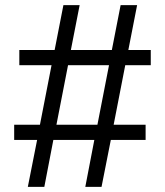

<svg xmlns="http://www.w3.org/2000/svg" viewBox="-20 -725 640 745"><path d="M565 -472H466L421 -241H545V-182H410L374 0H311L346 -182H187L152 0H88L124 -182H35V-241H135L180 -472H55V-531H192L226 -705H289L255 -531H414L448 -705H512L478 -531H565ZM358 -241 403 -472H244L199 -241Z"/></svg>

Font: wassup Sans
Style: Regular
Weight: 400
Version: Version 2.001